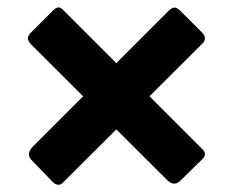

<svg xmlns="http://www.w3.org/2000/svg" viewBox="-20 -634 629 520"><path d="M469 -145Q451 -127 431 -148L64 -514Q55 -524 55.5 -531Q56 -538 64 -546L123 -605Q138 -621 150 -608L530 -228Q535 -223 535 -216.5Q535 -210 529 -204ZM67 -199Q48 -216 70 -238L436 -604Q446 -614 453 -613.5Q460 -613 468 -605L528 -545Q541 -531 530 -518L150 -139Q139 -128 125 -139Z"/></svg>

Font: Libre Franklin ExtraBold
Style: Regular
Weight: 800
Designer: Pablo Impallari, Rodrigo Fuenzalida, Nhung Nguyen
Foundry: Impallari Type
Version: Version 3.000